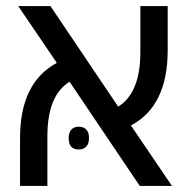

<svg xmlns="http://www.w3.org/2000/svg" viewBox="-20 -612 626 632"><path d="M546 0H440L209 -343Q136 -298 136 -164V0H46V-158Q46 -340 167 -405L40 -592H146L369 -261Q442 -306 442 -440V-592H532V-446Q532 -263 411 -199ZM273 -158Q273 -139 264 -129.5Q255 -120 239 -120Q206 -120 206 -158Q206 -176 215 -185.5Q224 -195 239 -195Q255 -195 264 -185.5Q273 -176 273 -158Z"/></svg>

Font: Noto Sans Hebrew
Style: Regular
Weight: 400
Designer: Monotype Design Team
Foundry: Monotype Imaging Inc.
Version: Version 1.000